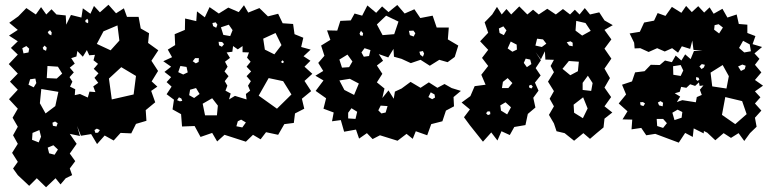

<svg xmlns="http://www.w3.org/2000/svg" viewBox="-20 -571 3251 809"><path d="M55 167 35 139 55 111 31 73 55 35 35 -1 55 -37 33 -75 55 -113 18 -153 55 -193 22 -227 55 -261 17 -301 55 -341 26 -369 55 -397 18 -421 55 -445 19 -475 57 -502 91 -537 131 -510 153 -541 175 -510 197 -532 218 -510 257 -506 259 -467 279 -508 323 -497 329 -536 361 -513 376 -546 401 -519 437 -551 469 -515 502 -536 515 -500H564L573 -451L608 -431L604 -390L647 -359L618 -315L646 -272L619 -228L643 -206L617 -188L634 -140L594 -107L597 -62L553 -49L533 -9L488 -11L459 21L421 0L389 36L364 -6L321 1L305 -40L317 2L274 -7L303 35L274 76L297 108L274 139L284 167L257 180L235 206L214 180L174 218L135 180L103 212ZM352 -484 348 -492 340 -486V-478L351 -473ZM475 -464 416 -439 388 -386 446 -359 483 -400ZM191 -444 181 -436 186 -427 196 -422 198 -434ZM168 -379 160 -370 163 -362 174 -357 177 -370ZM103 -366 91 -377 74 -368 79 -346 100 -350ZM350 -160 357 -185 382 -183 373 -207 394 -222 378 -243 395 -262 375 -281 393 -302 374 -317 380 -340 356 -338 346 -360 329 -332 306 -356 302 -333 280 -326 295 -303 274 -286 291 -266 273 -246 285 -227 275 -206 297 -195 295 -170 317 -175ZM224 -290 180 -293 177 -242 219 -240 242 -261ZM553 -251 491 -288 439 -240 451 -152 543 -173ZM129 -240 107 -237 100 -214 122 -203 133 -221ZM226 -184 154 -196 148 -136 172 -93 213 -124ZM223 -52 212 -59 201 -54 203 -41 218 -38ZM388 -29 378 -23 382 -11 393 -12 401 -23ZM146 -23 117 -11 115 18 143 29 153 5ZM224 59 205 41 181 51 187 75 210 81Z M926 -3 895 25 874 -11 825 6 800 -40 747 -38 743 -90 707 -110 713 -151 682 -174 703 -206 682 -225 701 -246 673 -268 701 -290 668 -313 705 -330 687 -362 718 -381 716 -427 759 -445 760 -493 807 -482 810 -523 843 -498 863 -541 902 -514 942 -539 986 -520 1008 -549 1026 -518 1073 -537 1109 -502 1152 -513 1171 -473 1215 -470 1221 -427 1258 -412 1249 -373 1289 -362 1259 -334 1288 -315 1263 -290 1296 -260 1263 -230 1291 -187 1252 -155 1262 -113 1223 -93 1218 -53 1178 -48 1152 -3 1101 -14 1078 16 1046 -3 1016 26ZM896 -467 889 -477 875 -474 878 -461 891 -454ZM944 -467 911 -456 921 -424 950 -419 960 -444ZM1141 -432 1089 -408 1096 -362 1136 -342 1166 -381ZM916 -394 901 -395 903 -380 915 -374 924 -385ZM1019 -152 1016 -175 1034 -189 1025 -210 1037 -229 1019 -250 1038 -270 1019 -290 1036 -311 1021 -328 1029 -350 1002 -351V-377L982 -363L962 -377L959 -353L935 -350L949 -327L928 -311L939 -290L926 -270L943 -250L927 -229L938 -210L930 -189L952 -177L945 -152L970 -167ZM818 -326H802L792 -313L805 -304L817 -310ZM1171 -317 1165 -312 1167 -306 1173 -305 1176 -311ZM766 -289 740 -293 731 -267 752 -257 771 -266ZM1173 -229 1112 -242 1070 -168 1147 -113 1208 -173ZM806 -200 781 -193 777 -170 798 -158 821 -175ZM744 -156 734 -161 726 -149 738 -144 748 -146ZM898 -126 874 -157 834 -134 844 -85H894ZM1016 -55 996 -67 982 -60 976 -39 1001 -34Z M1581 -1 1550 15 1526 -10 1493 13 1480 -25 1430 -16 1416 -65 1379 -60 1386 -97 1343 -113 1354 -157 1310 -188 1343 -232 1309 -252 1342 -272 1321 -306 1347 -336 1333 -379 1372 -403 1358 -443 1401 -442 1414 -483 1458 -485 1474 -514 1506 -505 1528 -548 1565 -517 1590 -544 1617 -520 1654 -550 1685 -514 1726 -532 1751 -495 1803 -505 1820 -455H1871L1867 -405L1911 -379L1896 -331L1866 -309L1831 -319L1791 -294L1752 -319L1711 -305L1672 -323L1640 -332L1638 -365L1616 -329L1576 -343L1594 -315L1568 -295L1591 -260L1568 -224L1600 -198L1591 -158L1617 -190L1639 -155L1644 -185L1672 -198L1710 -226L1752 -201L1787 -224L1823 -201L1853 -217L1883 -200L1922 -188L1891 -162L1893 -123L1859 -105L1844 -60L1797 -48L1780 -1L1732 -18L1719 14L1693 -7L1655 22ZM1659 -480 1607 -505 1568 -468 1592 -423 1641 -427ZM1730 -431 1722 -442 1703 -441 1707 -423 1723 -417ZM1510 -431 1501 -441 1495 -430 1498 -422 1508 -420ZM1541 -360 1516 -368 1503 -350 1513 -332 1535 -335ZM1762 -356 1747 -353 1751 -340 1762 -332 1767 -345ZM1444 -341 1410 -320 1421 -286 1451 -288 1465 -312ZM1492 -219 1454 -239 1410 -232 1431 -192 1472 -171ZM1811 -173 1795 -182 1785 -162 1801 -153 1813 -160ZM1613 -124 1584 -126 1574 -106 1587 -93 1605 -97ZM1485 -100 1461 -115 1447 -96V-72L1478 -70Z M1960 -43 1935 -77 1960 -110 1925 -139 1962 -166 1980 -208 2026 -214 2008 -256 2037 -293 2011 -327 2037 -361 2003 -397 2037 -433 2022 -477 2054 -510 2074 -542 2094 -510 2114 -533 2134 -510 2168 -544 2202 -510 2226 -530 2250 -510 2286 -534 2322 -510 2352 -533 2382 -510 2402 -530 2422 -510 2444 -537 2466 -510 2505 -519 2527 -485 2562 -465 2527 -445 2556 -405 2527 -366 2556 -324 2527 -282 2550 -242 2527 -202 2555 -162 2527 -123 2560 -97 2527 -71 2523 -34 2494 -10 2466 14 2438 -10 2399 22 2359 -10 2325 -18 2314 -51 2293 -87 2314 -123 2296 -155 2314 -187 2289 -227 2314 -267 2300 -293 2314 -319 2278 -320 2276 -355 2259 -321 2237 -351 2259 -317 2237 -284 2258 -253 2234 -223 2249 -189 2227 -159 2236 -118 2204 -91 2194 -44 2147 -36 2128 -2 2093 -18 2076 21 2050 -13 2015 26ZM2447 -474 2408 -483 2405 -442 2433 -421 2469 -441ZM2101 -460 2082 -451 2085 -432 2103 -423 2114 -443ZM2268 -405 2243 -408 2236 -379 2263 -373 2282 -387ZM2393 -391 2384 -397 2368 -393 2378 -379 2393 -376ZM2157 -383 2132 -396 2119 -367 2139 -353 2158 -362ZM2214 -320 2195 -324 2187 -306 2200 -288 2219 -301ZM2419 -311 2377 -314 2350 -281 2383 -254 2415 -271ZM2477 -221 2457 -252 2435 -222V-192L2471 -188ZM2139 -221 2119 -242 2099 -226 2095 -200H2122ZM2225 -206 2218 -214 2209 -210 2210 -202 2219 -198ZM2437 -161 2397 -130 2399 -96 2436 -73 2456 -114ZM2110 -140 2088 -127 2091 -105 2117 -89 2133 -119ZM2045 -101 2035 -102 2028 -94 2036 -86 2046 -90Z M2741 -7 2703 -1 2682 -32 2641 -26 2644 -67 2603 -68 2624 -102 2587 -135 2618 -173 2601 -214 2643 -228 2656 -266 2696 -271 2722 -298 2760 -297 2782 -316 2811 -309 2827 -337 2851 -316 2867 -342 2890 -322 2904 -356H2941L2902 -361L2897 -400L2888 -365L2853 -376L2837 -349L2812 -368L2781 -354L2749 -368L2713 -352L2678 -368L2654 -367L2652 -391L2633 -430L2676 -437L2694 -476L2736 -484L2751 -516L2784 -504L2811 -542L2851 -517L2871 -546L2895 -520L2922 -545L2947 -518L2970 -540L2987 -513L3024 -534L3045 -497L3084 -510L3093 -470L3129 -467V-432L3163 -419L3151 -385L3191 -373L3159 -346L3180 -323L3161 -298L3188 -266L3161 -234L3195 -210L3161 -186L3184 -161L3161 -135L3188 -105L3161 -75L3168 -37L3140 -10L3116 23L3092 -10L3060 10L3029 -10L2994 20L2960 -12L2946 -19L2945 -9L2903 -30L2899 6L2867 -11L2840 30ZM3008 -469 2991 -465 2989 -446 3010 -430 3026 -455ZM3139 -384 3111 -399 3094 -369 3116 -350 3144 -355ZM2950 -298 2937 -301 2927 -291 2936 -280 2946 -287ZM3122 -294 3108 -299 3090 -291 3102 -272 3118 -280ZM3025 -297 2974 -265 2981 -207 3041 -198 3051 -250ZM2859 -274 2848 -297 2816 -292 2817 -256 2848 -251ZM2923 -244 2913 -246V-235L2920 -230L2927 -236ZM2912 -140 2916 -162 2937 -171 2929 -193 2944 -211 2928 -209 2925 -224 2909 -209 2888 -216 2872 -201 2850 -205 2844 -184 2823 -178 2846 -164 2832 -141 2855 -149ZM3107 -145 3036 -162 3022 -87 3078 -48 3126 -90ZM2763 -145 2752 -139 2757 -127 2772 -123 2774 -138ZM2689 -141 2677 -140 2679 -128 2691 -124 2698 -135ZM2855 -99 2835 -109 2813 -96 2822 -65 2852 -75ZM2774 -70H2747L2749 -40L2774 -32L2790 -52Z"/></svg>

Font: Rubik Gemstones
Style: Regular
Weight: 400
Designer: Hubert and Fischer, NaN
Foundry: Hubert and Fischer, NaN
Version: Version 2.200